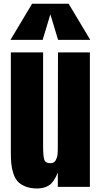

<svg xmlns="http://www.w3.org/2000/svg" viewBox="-20 -1018 551 1046"><path d="M354 -997.6 471.7 -800.8H296.4L254.4 -939.9L212.4 -800.8H37.1L154.8 -997.6ZM295.9 -732.4H469.7V0H294.9V-78.1Q274.4 -26.4 247.8 -8.8Q221.2 8.8 182.1 8.8Q145 8.8 118.2 -2.2Q91.3 -13.2 76.2 -30Q61 -46.9 52.5 -74Q43.9 -101.1 41.5 -126.5Q39.1 -151.9 39.1 -187V-732.4H214.8V-222.2Q214.8 -166.5 221.4 -147.7Q228 -128.9 253.9 -128.9Q263.7 -128.9 271.2 -132.6Q278.8 -136.2 283 -144Q287.1 -151.9 289.8 -159.2Q292.5 -166.5 293.5 -178.5Q294.4 -190.4 294.7 -197.3Q294.9 -204.1 294.9 -216.3Q294.9 -220.2 294.9 -222.2Z"/></svg>

Font: Anton
Style: Regular
Weight: 400
Foundry: vernon adams
Version: Version 1.000